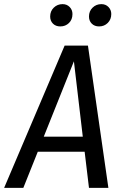

<svg xmlns="http://www.w3.org/2000/svg" viewBox="-50 -910 590 930"><path d="M360 -175H133L63 0H-30L263 -689H376L475 0H381ZM351 -248 308 -613 162 -248ZM193 -830Q193 -856 210.5 -873Q228 -890 253 -890Q274 -890 287.5 -876Q301 -862 301 -842Q301 -815 284 -798.5Q267 -782 242 -782Q220 -782 206.5 -795.5Q193 -809 193 -830ZM381 -830Q381 -856 398.5 -873Q416 -890 441 -890Q462 -890 475.5 -876Q489 -862 489 -842Q489 -816 472 -799Q455 -782 430 -782Q408 -782 394.5 -795.5Q381 -809 381 -830Z"/></svg>

Font: Fira Sans Condensed
Style: Italic
Weight: 400
Width: 3
Italic angle: -8°
Designer: bBox Type GmbH & Carrois Corporate GbR & Edenspiekermann AG
Foundry: bBox Type GmbH & Carrois Corporate GbR & Edenspiekermann AG
Version: Version 4.301